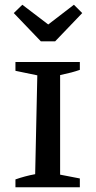

<svg xmlns="http://www.w3.org/2000/svg" viewBox="-20 -788 402 808"><path d="M45 0V-33Q65 -40 85.5 -45.5Q106 -51 128 -55L137 -471L45 -490V-527H316V-494Q299 -488 280 -483Q261 -478 233 -472V-53L316 -37V0ZM152 -614 38 -733 74 -768 183 -685 291 -768 326 -733 212 -614Z"/></svg>

Font: Piazzolla SC Medium
Style: Regular
Weight: 500
Designer: Juan Pablo del Peral
Foundry: Huerta Tipografica
Version: Version 1.330